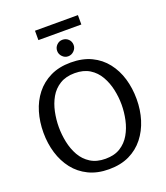

<svg xmlns="http://www.w3.org/2000/svg" viewBox="-179 -1138 1095 1269"><g transform="rotate(-20 368.5 -503.0)"><path d="M367 11Q286 11 224.5 -19Q163 -49 122.5 -101Q82 -153 61.5 -220.5Q41 -288 41 -364Q41 -440 61 -507.5Q81 -575 122 -627Q163 -679 224.5 -709Q286 -739 368 -739Q451 -739 512.5 -709.5Q574 -680 615 -627.5Q656 -575 676 -507.5Q696 -440 696 -363Q696 -287 675 -219.5Q654 -152 613 -100Q572 -48 511 -18.5Q450 11 367 11ZM369 -62Q432 -62 474 -88.5Q516 -115 541.5 -159Q567 -203 578.5 -256.5Q590 -310 590 -363Q590 -416 578.5 -469Q567 -522 541.5 -566.5Q516 -611 473.5 -637.5Q431 -664 369 -664Q307 -664 264 -637.5Q221 -611 196 -567Q171 -523 160 -470Q149 -417 149 -364Q149 -311 160 -258Q171 -205 196 -160.5Q221 -116 264 -89Q307 -62 369 -62ZM219 -1017H521V-951H219ZM427 -841Q427 -818 409.5 -800.5Q392 -783 368 -783Q345 -783 328 -800.5Q311 -818 311 -841Q311 -865 328 -882Q345 -899 368 -899Q393 -899 410 -882.5Q427 -866 427 -841Z"/></g></svg>

Font: Rosario Medium
Style: Regular
Weight: 500
Version: Version 1.201